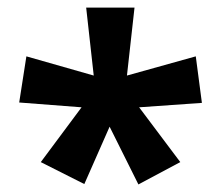

<svg xmlns="http://www.w3.org/2000/svg" viewBox="-20 -780 585 508"><path d="M315.9 -580.1 498 -630.9 514.2 -507.8 348.1 -496.1 457 -351.1 346.2 -292 270 -444.8 203.1 -293 87.9 -351.1 195.8 -496.1 30.8 -508.8 49.8 -630.9 228 -580.1 208 -759.8H335.9Z"/></svg>

Font: Open Sans Hebrew
Style: Bold
Weight: 700
Foundry: Ascender Corporation, Yanek Iontef
Version: Version 2.001;PS 002.001;hotconv 1.0.70;makeotf.lib2.5.58329